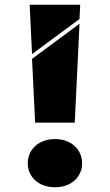

<svg xmlns="http://www.w3.org/2000/svg" viewBox="-20 -781 463 809"><path d="M318 -761H105L115 -553L315 -701ZM128 -264H295L315 -681L115 -533ZM212 8C281 8 326 -36 326 -93C326 -150 281 -195 212 -195C142 -195 97 -150 97 -93C97 -36 142 8 212 8Z"/></svg>

Font: Poppins STUK1
Style: Regular
Weight: 400
Designer: Jonny Pinhorn (original), Sammy Jo Hughes (modified version)
Foundry: Type Mafia
Version: Version 1.002;hotconv 1.0.109;makeotfexe 2.5.65596